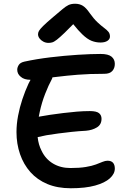

<svg xmlns="http://www.w3.org/2000/svg" viewBox="-20 -998 679 1025"><path d="M358 7Q287 7 233 -15.5Q179 -38 142.5 -79Q106 -120 87 -175Q68 -230 68 -293Q68 -335 76.5 -380Q85 -425 99.5 -468.5Q114 -512 132 -551Q137 -562 143 -572Q109 -572 91 -588Q72 -603 72 -626Q72 -638 80 -651Q88 -664 110 -669Q174 -683 249 -692Q324 -701 395 -705.5Q466 -710 517 -710Q558 -710 575.5 -695.5Q593 -681 593 -657Q593 -634 579.5 -619Q566 -604 537 -604Q457 -604 395 -599Q333 -594 286 -588Q273 -586 260 -585Q259 -581 258 -578Q239 -543 221 -497Q203 -451 192 -400Q189 -387 187 -375Q215 -380 247 -385Q281 -390 317.5 -394.5Q354 -399 390 -402Q426 -405 460 -405Q495 -405 508.5 -394Q522 -383 522 -364Q522 -333 497.5 -318Q473 -303 439 -300Q400 -298 363 -294Q326 -290 291.5 -285.5Q257 -281 228 -276Q202 -271 181 -266Q185 -226 202 -193Q223 -149 263 -125Q303 -101 356 -101Q404 -101 437.5 -106.5Q471 -112 492 -120Q513 -128 527.5 -134Q542 -140 554 -140Q574 -140 583.5 -129Q593 -118 593 -98Q593 -70 566.5 -46Q540 -22 488 -7.5Q436 7 358 7ZM239 -769Q224 -769 211 -776Q198 -783 190.5 -793.5Q183 -804 183 -815Q183 -824 188 -833Q193 -842 210.5 -859.5Q228 -877 266 -909Q296 -934 313.5 -949Q331 -964 345.5 -971Q360 -978 381 -978Q405 -978 422.5 -967Q440 -956 459 -928Q481 -897 501 -878.5Q521 -860 536 -849Q551 -838 559 -828Q567 -818 567 -803Q567 -789 553.5 -780Q540 -771 516 -771Q492 -771 469 -780Q446 -789 419 -815Q398 -835 371 -869Q344 -841 325 -823Q299 -798 283.5 -786Q268 -774 258 -771.5Q248 -769 239 -769Z"/></svg>

Font: Shantell Sans Light Medium
Style: Regular
Weight: 500
Version: Version 1.008;[ac192a2d6]